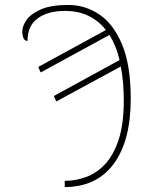

<svg xmlns="http://www.w3.org/2000/svg" viewBox="-20 -744 617 774"><path d="M241 -15Q284 -15 326 -30Q368 -45 402.5 -81Q437 -117 458 -180Q479 -243 479 -340Q479 -413 467 -476L207 -335L197 -357L462 -502Q449 -559 421 -603L144 -452L134 -474L407 -623Q379 -659 338 -679.5Q297 -700 241 -700Q174 -700 132.5 -670.5Q91 -641 91 -579Q70 -579 70 -619Q70 -639 87 -663.5Q104 -688 144.5 -706Q185 -724 256 -724Q323 -724 380 -686Q437 -648 472 -565Q507 -482 507 -345Q507 -176 438 -83Q369 10 241 10Z"/></svg>

Font: Noto Serif Thin
Style: Regular
Weight: 100
Designer: Monotype Design Team
Foundry: Monotype Imaging Inc.
Version: Version 2.015